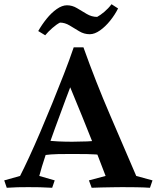

<svg xmlns="http://www.w3.org/2000/svg" viewBox="-20 -889 744 909"><path d="M702 -35 690 0Q660 -2 624.5 -2.5Q589 -3 558 -3Q541 -3 514 -2.5Q487 -2 459.5 -1.5Q432 -1 414 0L401 -35L480 -56Q461 -107 432.5 -179.5Q404 -252 370 -335.5Q336 -419 302 -501Q310 -526 322.5 -556Q335 -586 348.5 -615Q362 -644 375 -665Q434 -500 501 -344.5Q568 -189 625 -56ZM375 -665Q368 -647 362 -631.5Q356 -616 350 -595Q344 -574 336 -538Q316 -486 291 -419Q266 -352 241 -283.5Q216 -215 196 -155Q176 -95 166 -56L239 -35L227 0Q195 -2 168 -2.5Q141 -3 114 -3Q88 -3 63.5 -2.5Q39 -2 12 0L0 -35L75 -56Q93 -91 118 -145Q143 -199 171 -264.5Q199 -330 227.5 -400Q256 -470 282.5 -538Q309 -606 329 -665ZM474 -227V-154Q431 -159 392.5 -159.5Q354 -160 322 -160Q288 -160 255.5 -159.5Q223 -159 184 -154V-226Q223 -221 255.5 -219.5Q288 -218 322 -218Q354 -218 392.5 -219.5Q431 -221 474 -227ZM194 -722 161 -742Q178 -772 200.5 -800Q223 -828 248.5 -846Q274 -864 297 -864Q322 -864 344.5 -850.5Q367 -837 390.5 -823Q414 -809 440 -809Q455 -817 474 -833Q493 -849 508 -869L539 -849Q524 -819 501.5 -791Q479 -763 453.5 -745Q428 -727 405 -727Q378 -727 355 -741Q332 -755 309.5 -768.5Q287 -782 264 -782Q248 -774 228 -756.5Q208 -739 194 -722Z"/></svg>

Font: Ruwudu SemiBold
Style: Regular
Weight: 600
Designer: Becca Hirsbrunner Spalinger
Foundry: SIL International
Version: Version 3.000